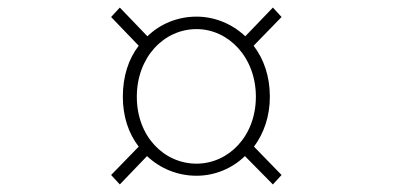

<svg xmlns="http://www.w3.org/2000/svg" viewBox="-20 -617 1040 508"><path d="M297 -129 369 -204C404 -171 450 -152 500 -152C548 -152 594 -171 628 -204L702 -129L725 -154L652 -229C678 -264 694 -309 694 -361C694 -415 678 -461 651 -496L725 -572L702 -597L629 -521C594 -554 548 -573 500 -573C450 -573 404 -554 370 -521L297 -597L274 -572L347 -496C320 -461 305 -415 305 -361C305 -309 320 -264 347 -229L274 -154ZM500 -184C414 -184 342 -256 342 -361C342 -466 414 -540 500 -540C584 -540 657 -466 657 -361C657 -256 584 -184 500 -184Z"/></svg>

Font: Harano Aji Gothic K1 ExtraLight
Style: Regular
Weight: 250
Foundry: Masamichi Hosoda
Version: HaranoAjiGothicK1-ExtraLight version 20230610;ttx 4.39.4